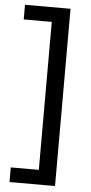

<svg xmlns="http://www.w3.org/2000/svg" viewBox="-59 -748 447 941"><g transform="rotate(5 164.5 -278.0)"><path d="M25 86H163V-642H25V-714H249V158H25Z"/></g></svg>

Font: lguzrati85
Style: Book
Weight: 400
Designer: Jelle Bosma - Monotype Design Team, Universal Thirst
Foundry: Monotype Imaging Inc.
Version: Version 2.106